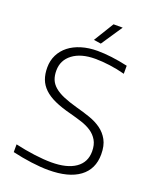

<svg xmlns="http://www.w3.org/2000/svg" viewBox="-170 -1036 928 1143"><g transform="rotate(20 294.0 -464.0)"><path d="M278 10Q230 10 169.5 2Q109 -6 49 -20V-69Q110 -55 171 -47Q232 -39 279 -39Q378 -39 432 -76.5Q486 -114 486 -183Q486 -225 469.5 -253Q453 -281 426 -299Q399 -317 363.5 -328.5Q328 -340 290 -350Q227 -366 184 -385.5Q141 -405 114.5 -430.5Q88 -456 76 -488Q64 -520 64 -562Q64 -606 82 -642Q100 -678 132.5 -703.5Q165 -729 211 -743Q257 -757 313 -757Q354 -757 402.5 -751Q451 -745 505 -733V-682Q457 -695 407.5 -701.5Q358 -708 316 -708Q226 -708 173.5 -668.5Q121 -629 121 -563Q121 -531 130.5 -507Q140 -483 162.5 -463.5Q185 -444 221 -428.5Q257 -413 311 -398Q356 -386 398 -371.5Q440 -357 472 -334Q504 -311 523.5 -275.5Q543 -240 543 -185Q543 -91 474.5 -40.5Q406 10 278 10ZM269 -811 347 -938H405L315 -804Z"/></g></svg>

Font: Encode Sans Wide
Style: ExtraLight
Weight: 200
Designer: Pablo Impallari, Andres Torresi
Foundry: Pablo Impallari, Andres Torresi
Version: Version 1.000; ttfautohint (v1.00) -l 8 -r 50 -G 200 -x 14 -